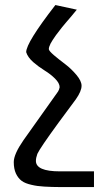

<svg xmlns="http://www.w3.org/2000/svg" viewBox="-20 -551 430 770"><path d="M219.2 -201.2Q219.2 -217.3 200.7 -235.8Q183.1 -253.4 159.2 -268.1Q134.8 -283.2 113.3 -301.8Q91.3 -321.3 85 -341.8Q85 -379.9 202.1 -530.8L288.1 -512.2Q281.2 -503.4 261.7 -480.5Q255.4 -473.1 248 -464.6Q240.7 -456.1 236.1 -450.4Q231.4 -444.8 229 -441.9Q213.9 -422.9 204.6 -410.2Q189 -388.2 182.6 -376Q175.8 -362.3 175.8 -354Q175.8 -347.2 196.3 -329.6Q213.9 -314.5 241.7 -293.5Q265.6 -275.4 286.6 -250.5Q307.1 -226.1 307.1 -207Q307.1 -185.5 284.2 -152.8L214.8 -59.1Q140.6 42.5 129.9 65.9Q124 82 124 94.2Q124 136.2 220.2 136.2H356.9V199.2H220.2Q189.5 199.2 157.2 197.3Q129.4 195.8 106.9 190.4Q80.6 184.6 66.9 174.3Q52.7 163.6 43.9 145Q35.2 126 35.2 99.1Q35.2 67.4 74.2 11.2L212.9 -184.1Q217.3 -190.9 219.2 -201.2Z"/></svg>

Font: Miedinger*
Style: Book
Weight: 400
Version: Version 001.000